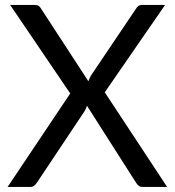

<svg xmlns="http://www.w3.org/2000/svg" viewBox="-20 -736 689 756"><path d="M638 0H542Q531 0 524.8 -5.8Q518.5 -11.5 514.5 -18.5L322.5 -319.5Q318.5 -307.5 313.5 -299L126.5 -18.5Q121.5 -11.5 115.8 -5.8Q110 0 100 0H10L256.5 -368L20 -716.5H116.5Q127 -716.5 132 -713Q137 -709.5 141 -703L328 -416Q331.5 -426.5 338.5 -439L515 -701Q519 -708 524.5 -712.2Q530 -716.5 537.5 -716.5H630L392.5 -372.5Z"/></svg>

Font: TypoPRO Lato
Style: Regular
Weight: 400
Designer: Lukasz Dziedzic with Adam Twardoch and Botio Nikoltchev
Foundry: tyPoland Lukasz Dziedzic
Version: Version 2.010; 2014-09-01; http://www.latofonts.com/